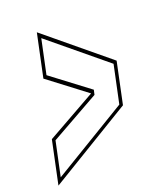

<svg xmlns="http://www.w3.org/2000/svg" viewBox="-122 -673 649 753"><g transform="rotate(-20 203.0 -296.0)"><path d="M-7 1 31 -179 237 -295 81 -413.5 119 -593 375 -381.5 338.5 -208.5ZM12.5 -26.5 326 -216 359.5 -374 127.5 -565.5 97 -422 252 -305 247.5 -285 43 -170Z"/></g></svg>

Font: Tourney Condensed Thin
Style: Italic
Weight: 100
Width: 3
Italic angle: -12°
Designer: Tyler Finck
Foundry: Etcetera Type Co
Version: Version 1.010; ttfautohint (v1.8.3)